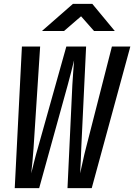

<svg xmlns="http://www.w3.org/2000/svg" viewBox="-20 -970 692 990"><path d="M56 0 93 -730H187L153 -206Q151 -176 147.5 -138Q144 -100 141 -76Q147 -100 156.5 -138Q166 -176 175 -206L322 -730H424L399 -206Q398 -176 396.5 -138Q395 -100 393 -76Q399 -100 407 -138Q415 -176 423 -206L557 -730H652L453 0H328L353 -531Q355 -562 357.5 -599Q360 -636 362 -659Q356 -636 347 -599Q338 -562 329 -531L182 0ZM196 -810 356 -950H456L572 -810H465L398 -886L310 -810Z"/></svg>

Font: NKDuy Mono SemiBold
Style: Italic
Weight: 600
Italic angle: -9°
Monospace: yes
Designer: NKDuy
Foundry: NKDuy
Version: Version 2.251; ttfautohint (v1.8.4.7-5d5b)